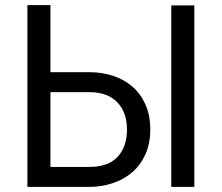

<svg xmlns="http://www.w3.org/2000/svg" viewBox="-20 -730 867 750"><path d="M87 -710H177V-448H329Q379 -448 422.5 -433.5Q466 -419 498 -391Q530 -363 548.5 -321Q567 -279 567 -224Q567 -169 548 -127Q529 -85 496.5 -57Q464 -29 420.5 -14.5Q377 0 329 0H87ZM177 -78H329Q403 -78 439.5 -117.5Q476 -157 476 -224Q476 -291 438 -330.5Q400 -370 329 -370H177ZM649 0V-709H739V0Z"/></svg>

Font: Boldmen Medium
Style: Regular
Weight: 400
Designer: Matt McInerney, Pablo Impallari, Rodrigo Fuenzalida
Foundry: LIVING CONCEPT
Version: Version 1.000